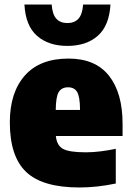

<svg xmlns="http://www.w3.org/2000/svg" viewBox="-20 -818 580 849"><path d="M331.5 11Q168 11 95.8 -57.5Q23.5 -126 23.5 -277Q23.5 -409 89.8 -484Q156 -559 283 -559Q402 -559 462 -483Q522 -407 522 -270.5V-216.5H227Q231 -175.5 258.2 -160Q285.5 -144.5 359.5 -144.5Q391 -144.5 425 -148.8Q459 -153 492 -160V-6.5Q408.5 11 331.5 11ZM281 -432Q253 -432 240 -411.5Q227 -391 226.5 -332H334Q333.5 -391 321 -411.5Q308.5 -432 281 -432ZM278 -615Q194.5 -615 143.8 -659.5Q93 -704 88 -798H208.5Q211.5 -754.5 229.2 -735.2Q247 -716 278 -716Q309 -716 326.8 -735.2Q344.5 -754.5 347.5 -798H468.5Q463 -704 412.2 -659.5Q361.5 -615 278 -615Z"/></svg>

Font: Encode Sans SemiCondensed SemiCondensed Black
Style: Regular
Weight: 900
Width: 4
Designer: Multiple Designers
Foundry: Impallari Type
Version: Version 3.000; ttfautohint (v1.8.3) -l 8 -r 50 -G 200 -x 14 